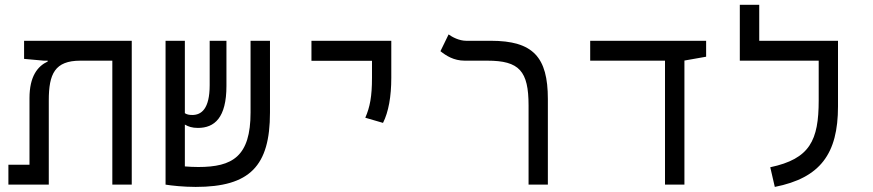

<svg xmlns="http://www.w3.org/2000/svg" viewBox="-20 -752 3556 782"><path d="M516.6 0V-585.9H78.1V-512.2L158.7 -504.9H174.3V-501.5C133.3 -482.4 100.1 -441.4 100.1 -352.1V-81.1H14.2V0H178.7V-342.8C178.7 -451.2 203.1 -504.9 307.6 -504.9H437.5V0Z M776.9 9.3C997.6 9.3 1079.6 -75.7 1079.6 -293.5V-585.9H1000.5V-293.9C1000.5 -114.7 927.2 -71.8 787.6 -71.8C769.5 -71.8 750 -72.8 732.9 -74.2V-244.6C747.1 -236.3 762.2 -231 786.1 -231C853.5 -231 902.3 -272 902.3 -402.3V-585.9H834V-405.3C834 -308.6 800.3 -283.7 763.2 -283.7C750 -283.7 741.2 -285.6 732.9 -291V-585.9H654.3V-0.5V0C678.7 3.9 727.1 9.3 776.9 9.3Z M1540 -251.5C1562.5 -295.9 1573.7 -359.4 1573.7 -435.1V-585.9H1248.5V-504.4H1495.1V-435.1C1495.1 -359.4 1486.8 -315.9 1467.8 -272.5Z M2211.4 -348.6C2211.4 -519.5 2151.4 -585.9 1979 -585.9H1878.9C1850.1 -585.9 1821.8 -601.1 1807.1 -611.8L1773.9 -543.5C1797.4 -524.9 1828.1 -504.9 1873 -504.9H1964.8C2095.2 -504.9 2132.8 -462.9 2132.8 -322.3V0H2211.4Z M2688.5 0H2767.6V-505.4L2856 -521V-585.9H2383.8V-504.9H2688.5Z M3393.1 -585.9H3072.3V-732.4H2993.2V-504.9H3314.5V-343.3C3314.5 -180.2 3278.8 -105 3117.2 -70.8L3135.7 9.3C3320.8 -27.3 3393.1 -125.5 3393.1 -318.4Z"/></svg>

Font: Cascadia Code SemiLight
Style: Regular
Weight: 350
Monospace: yes
Designer: Aaron Bell
Foundry: Saja Typeworks
Version: Version 2404.023